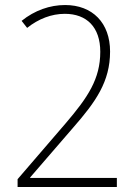

<svg xmlns="http://www.w3.org/2000/svg" viewBox="-20 -744 548 764"><path d="M445 0V-36H100V-38L271 -236C361 -339 418 -419 418 -539C418 -653 348 -724 239 -724C179 -724 118 -703 66 -661L88 -633C133 -669 185 -689 238 -689C325 -689 379 -636 379 -538C379 -430 330 -357 241 -253L50 -31V0Z"/></svg>

Font: Noto Sans Thai Looped SemiCondensed ExtraLight
Style: Regular
Weight: 200
Width: 4
Designer: Sasikarn Vongin, Ben Mitchell
Foundry: The Fontpad Ltd
Version: Version 1.001